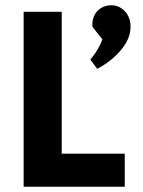

<svg xmlns="http://www.w3.org/2000/svg" viewBox="-20 -711 545 731"><path d="M324 -484Q355 -521 370 -561L332 -609Q329 -642 348 -666Q370 -691 404 -691Q434 -691 455.5 -668Q477 -645 477 -609Q477 -564 440.5 -520.5Q404 -477 350 -449ZM70 -666H215V-126H455V0H70Z"/></svg>

Font: Secular One
Style: Regular
Weight: 400
Designer: Michal Sahar
Foundry: Hagilda
Version: Version 1.000